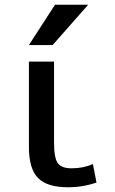

<svg xmlns="http://www.w3.org/2000/svg" viewBox="-20 -780 484 810"><path d="M208 -520V-180Q208 -114 223.5 -92Q239 -70 282 -70Q332 -70 372 -88L387 -10Q330 10 267 10Q179 10 140.5 -29Q102 -68 102 -160V-520ZM212 -760H352L202 -590H102Z"/></svg>

Font: Mplus 1p Medium
Style: Regular
Weight: 500
Version: Version 1.061